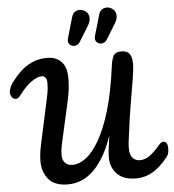

<svg xmlns="http://www.w3.org/2000/svg" viewBox="-71 -1212 1160 1281"><g transform="rotate(-5 509.0 -571.5)"><path d="M332 5Q244 5 203 -43.5Q162 -92 162 -166Q162 -190 165.5 -217Q169 -244 175 -273L237 -559Q242 -582 248 -612.5Q254 -643 254 -681Q254 -707 244 -718Q234 -729 219 -729Q191 -729 151.5 -702Q112 -675 65 -613Q50 -593 35 -593.5Q20 -594 9.5 -607.5Q-1 -621 -1 -638Q-1 -652 5 -669Q11 -686 27 -708Q51 -741 84.5 -773.5Q118 -806 163 -827Q208 -848 266 -848Q325 -848 360.5 -812Q396 -776 396 -702Q396 -646 387.5 -598Q379 -550 365 -491L324 -308Q318 -280 312 -252.5Q306 -225 306 -192Q306 -161 323.5 -141.5Q341 -122 375 -122Q417 -122 462.5 -155.5Q508 -189 552 -263.5Q596 -338 632.5 -459.5Q669 -581 692 -757Q698 -803 711 -825.5Q724 -848 765 -848Q800 -848 817 -827.5Q834 -807 834 -759Q834 -722 822.5 -653Q811 -584 795 -490.5Q779 -397 765 -284Q761 -257 759 -237.5Q757 -218 757 -198Q757 -155 776 -134.5Q795 -114 825 -114Q858 -114 890 -136.5Q922 -159 964 -209Q972 -218 978.5 -220.5Q985 -223 991 -223Q1005 -223 1012 -210.5Q1019 -198 1019 -178Q1019 -164 1016 -148Q1013 -132 1000 -116Q948 -52 897 -23.5Q846 5 790 5Q704 5 661.5 -39.5Q619 -84 619 -148Q619 -176 623.5 -213Q628 -250 635 -296Q586 -151 509.5 -73Q433 5 332 5ZM635 -912Q619 -912 607 -922.5Q595 -933 595 -950Q595 -954 595.5 -957Q596 -960 597 -964L638 -1106Q645 -1129 659.5 -1138.5Q674 -1148 691 -1148Q714 -1148 733.5 -1132Q753 -1116 753 -1087Q753 -1064 737 -1038L673 -934Q666 -922 655.5 -917Q645 -912 635 -912ZM454 -912Q438 -912 426 -922.5Q414 -933 414 -950Q414 -954 414.5 -957Q415 -960 416 -964L457 -1106Q464 -1129 478.5 -1138.5Q493 -1148 510 -1148Q533 -1148 552.5 -1132Q572 -1116 572 -1087Q572 -1064 556 -1038L492 -934Q485 -922 474.5 -917Q464 -912 454 -912Z"/></g></svg>

Font: Pacifico
Style: Regular
Weight: 400
Designer: Vernon Adams
Foundry: Vernon Adams
Version: Version 3.010; ttfautohint (v1.8.4.7-5d5b)